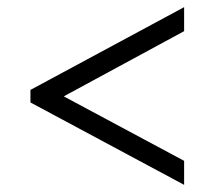

<svg xmlns="http://www.w3.org/2000/svg" viewBox="-20 -626 599 536"><path d="M494 -110 65 -340V-375L494 -606V-539L158 -357L494 -177Z"/></svg>

Font: Noto Serif Grantha
Style: Regular
Weight: 400
Designer: Monotype Design Team
Foundry: Monotype Imaging Inc.
Version: Version 2.004; ttfautohint (v1.8.4.7-5d5b)